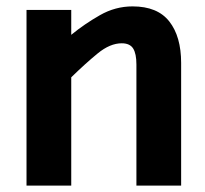

<svg xmlns="http://www.w3.org/2000/svg" viewBox="-20 -581 641 601"><path d="M63 0V-550H203V-472Q244.5 -506 292.8 -533.5Q341 -561 395 -561Q473 -561 510 -513.8Q547 -466.5 547 -384V0H407V-379Q407 -413 396.8 -429.2Q386.5 -445.5 361 -445.5Q324.5 -445.5 285.8 -413.8Q247 -382 203 -339V0Z"/></svg>

Font: Junction
Style: Bold
Weight: 700
Designer: Caroline Hadilaksono
Foundry: Caroline Hadilaksono, Tyler Finck, The League of Moveable Type
Version: Version 2.000; ttfautohint (v1.8.3)